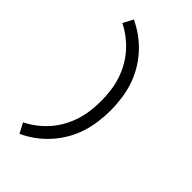

<svg xmlns="http://www.w3.org/2000/svg" viewBox="-295 -935 1189 1189"><g transform="rotate(45 300.0 -340.0)"><path d="M130 161 95 95Q135 75 170 48Q205 21 234 -12.5Q263 -46 284.5 -85Q306 -124 319.5 -166Q333 -208 338.5 -252Q344 -296 344 -340Q344 -384 338.5 -428Q333 -472 319.5 -514Q306 -556 284.5 -595Q263 -634 234 -667.5Q205 -701 170 -728Q135 -755 95 -775L130 -841Q177 -819 218.5 -788.5Q260 -758 294.5 -719.5Q329 -681 355 -636.5Q381 -592 397 -543Q413 -494 420 -442.5Q427 -391 427 -340Q427 -289 420 -237.5Q413 -186 397 -137Q381 -88 355 -43.5Q329 1 294.5 39.5Q260 78 218.5 108.5Q177 139 130 161Z"/></g></svg>

Font: Iosevka SS04 Extended
Style: Regular
Weight: 400
Width: 7
Monospace: yes
Designer: Belleve Invis
Foundry: Belleve Invis
Version: Version 19.0.0; ttfautohint (v1.8.4)